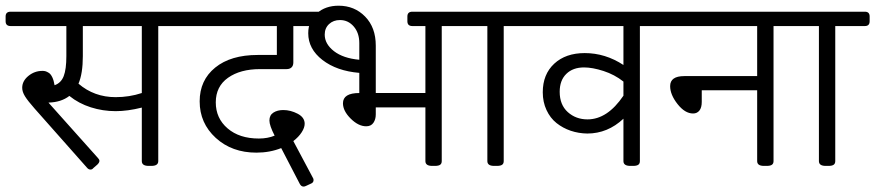

<svg xmlns="http://www.w3.org/2000/svg" viewBox="-45 -591 3118 684"><path d="M624.3 -549.3Q641.3 -549.3 641.3 -532.3V-515.3Q641.3 -498.2 624.3 -498.2H518.8V-17Q518.8 0 494.3 0H484.7Q460.2 0 460.2 -17V-207.7Q409.4 -195 367 -195Q321.4 -195 278.4 -208.7Q235.4 -222.4 202.1 -249.3Q173.2 -226.7 127.6 -225.5L303.6 -28.5Q309.2 -23 309.2 -17.8Q309.2 -11.9 302 -4.8L287.4 7.9Q283.4 13.1 277.4 13.1Q270.3 13.1 264.8 6.3L78.1 -204.5Q53.9 -231.9 44 -247.9Q34.1 -264 34.1 -278.2Q34.1 -302.4 56.1 -320.5Q78.1 -338.5 106.2 -338.5Q112.6 -338.5 117.3 -337.1Q122.1 -335.7 129 -331.4Q135.9 -327 141.3 -315.7Q146.7 -304.4 149.4 -287.4Q172.4 -295.3 181.9 -319.7Q191.4 -344 191.4 -391.2V-498.2H-7.1Q-25 -498.2 -25 -515.3V-532.3Q-25 -549.3 -7.1 -549.3ZM460.2 -259.6V-498.2H250.1V-391.2Q250.1 -329 234.6 -292.9Q290.5 -244.9 367 -244.9Q415.8 -244.9 460.2 -259.6Z M1105.4 -549.3Q1123.3 -549.3 1123.3 -532.3V-515.3Q1123.3 -498.2 1105.4 -498.2H1000V-368.6Q1000 -357.1 993.7 -351Q987.3 -344.8 976.2 -344.8H881.5Q810.9 -344.8 767.3 -313.9Q723.7 -283 723.7 -226.3Q723.7 -169.6 765.8 -133.6Q807.8 -97.5 877.1 -97.5Q908.8 -97.5 933.4 -107.8Q914.8 -143.9 914.8 -161.7Q914.8 -180.7 929.1 -189.9Q943.3 -199 964.3 -199Q990.1 -199 1015.3 -185.9Q1040.4 -172.8 1040.4 -150.2Q1040.4 -136.3 1029.7 -119.7Q1019 -103.1 1000 -88.4L1069 41.2Q1072.1 45.6 1072.1 50.3Q1072.1 59.8 1062.2 63.4L1045.2 71.3Q1040.4 73.7 1036.5 73.7Q1027.7 73.7 1022.6 63.4L956.8 -63.4Q916 -47.2 868.4 -47.2Q781.2 -47.2 723.7 -99.7Q666.3 -152.2 666.3 -229.9Q666.3 -305.2 721.6 -350.2Q776.9 -395.2 873.2 -395.2H941.3V-498.2H609.6Q591.8 -498.2 591.8 -515.3V-532.3Q591.8 -549.3 609.6 -549.3Z M1634.6 -549.3Q1651.6 -549.3 1651.6 -532.3V-515.3Q1651.6 -498.2 1634.6 -498.2H1528.7V-17Q1528.7 -8.3 1523.2 -4.2Q1517.6 0 1504.6 0H1494.6Q1470.5 0 1470.5 -17V-208.5H1293.7V-183.5Q1293.7 -165.7 1285.2 -153.4Q1276.7 -141.1 1259.6 -141.1Q1231.9 -141.1 1204.3 -168.5Q1176.8 -195.8 1176.8 -223.1Q1176.8 -259.6 1235 -259.6V-331.4Q1154.6 -338.1 1103.8 -377.3Q1053.1 -416.6 1053.1 -472.5Q1053.1 -516.8 1083.8 -543.8Q1114.5 -570.7 1161.3 -570.7Q1218 -570.7 1255.8 -531.9Q1293.7 -493.1 1293.7 -428.5V-259.6H1470.5V-498.2H1424.1Q1406.3 -498.2 1406.3 -515.3V-532.3Q1406.3 -549.3 1424.1 -549.3ZM1111.8 -467.7Q1111.8 -434.4 1144.7 -408.8Q1177.6 -383.3 1235 -378.1V-437.6Q1235 -473.6 1215.2 -496.6Q1195.4 -519.6 1166.1 -519.6Q1142.7 -519.6 1127.2 -505.2Q1111.8 -490.7 1111.8 -467.7Z M1854.9 -549.3Q1872 -549.3 1872 -532.3V-515.3Q1872 -498.2 1854.9 -498.2H1749.5V-17Q1749.5 -8.3 1744 -4.2Q1738.4 0 1725.3 0H1715.4Q1691.2 0 1691.2 -17V-498.2H1620.7Q1602.9 -498.2 1602.9 -515.3V-532.3Q1602.9 -549.3 1620.7 -549.3Z M2340.1 -549.3Q2357.1 -549.3 2357.1 -532.3V-515.3Q2357.1 -498.2 2340.1 -498.2H2234.6V-17Q2234.6 -8.3 2229.1 -4.2Q2223.5 0 2210.5 0H2200.6Q2176 0 2176 -17V-168.1Q2119.7 -115.3 2047.2 -115.3Q2016.3 -115.7 1988.1 -125.2Q1960 -134.8 1937.6 -152.6Q1915.2 -170.4 1901.9 -199Q1888.6 -227.5 1888.6 -262.4Q1888.6 -326.2 1929.4 -364.1Q1970.3 -401.9 2038 -401.9Q2111.4 -401.9 2176 -359.5V-498.2H1839.5Q1821.6 -498.2 1821.6 -515.3V-532.3Q1821.6 -549.3 1839.5 -549.3ZM2048 -165.7Q2118.9 -165.7 2176 -250.1V-300.4Q2144.3 -325.4 2105 -338.1Q2065.8 -350.8 2035.7 -350.8Q1996 -350.8 1972.5 -327.8Q1948.9 -304.8 1948.9 -264Q1948.9 -217.6 1977.8 -191.6Q2006.7 -165.7 2048 -165.7Z M2815.7 -549.3Q2833.5 -549.3 2833.5 -532.3V-515.3Q2833.5 -498.2 2815.7 -498.2H2710.7V-17Q2710.7 -8.3 2705.1 -4.2Q2699.6 0 2686.5 0H2676.6Q2652.4 0 2652.4 -17V-269.5H2455V-227.9Q2455 -207.7 2446.7 -197.2Q2438.4 -186.7 2424.1 -186.7Q2395.2 -186.7 2368.8 -220.2Q2342.4 -253.7 2342.4 -284.2Q2342.4 -319.9 2392.8 -319.9H2652.4V-498.2H2324.6Q2306.8 -498.2 2306.8 -515.3V-532.3Q2306.8 -549.3 2324.6 -549.3Z M3036.1 -549.3Q3053.1 -549.3 3053.1 -532.3V-515.3Q3053.1 -498.2 3036.1 -498.2H2930.6V-17Q2930.6 -8.3 2925.1 -4.2Q2919.5 0 2906.5 0H2896.6Q2872.4 0 2872.4 -17V-498.2H2801.8Q2784 -498.2 2784 -515.3V-532.3Q2784 -549.3 2801.8 -549.3Z"/></svg>

Font: Jaldi
Style: Regular
Weight: 400
Designer: Pablo Cosgaya and Nicolas Silva
Foundry: Omnibus-Type
Version: Version 1.001;PS 001.001;hotconv 1.0.70;makeotf.lib2.5.58329